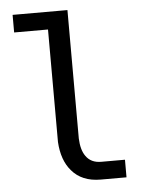

<svg xmlns="http://www.w3.org/2000/svg" viewBox="-51 -731 576 775"><g transform="rotate(-5 237.0 -343.5)"><path d="M166.5 -619.1H29.3V-690.4H251.5L252 -169.9Q253.9 -123 272 -98.1Q292.5 -68.4 334 -68.4H430.2V2.9H325.7Q249.5 2.9 208.5 -45.9Q171.4 -88.9 167 -163.1Z"/></g></svg>

Font: Code New Roman
Style: Regular
Weight: 400
Monospace: yes
Designer: Sam Radian
Foundry: Code New Roman
Version: Version 2.00 November 29, 2014